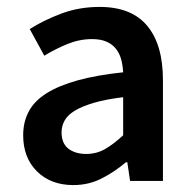

<svg xmlns="http://www.w3.org/2000/svg" viewBox="-20 -523 556 555"><path d="M192 12Q127 12 87 -27.5Q47 -67 47 -132Q47 -171 63.5 -201.5Q80 -232 115.5 -254Q151 -276 205.5 -291Q260 -306 336 -314Q335 -333 330.5 -350.5Q326 -368 315.5 -381.5Q305 -395 288 -402.5Q271 -410 246 -410Q210 -410 175.5 -396Q141 -382 108 -362L66 -439Q107 -465 158 -484Q209 -503 268 -503Q360 -503 405.5 -448.5Q451 -394 451 -291V0H356L348 -54H344Q311 -26 273.5 -7Q236 12 192 12ZM229 -78Q259 -78 283.5 -92Q308 -106 336 -132V-242Q286 -236 252 -226Q218 -216 197 -203.5Q176 -191 167 -175Q158 -159 158 -141Q158 -108 178 -93Q198 -78 229 -78Z"/></svg>

Font: TT Toshiba Sans Medium
Style: Regular
Weight: 500
Designer: Paul D. Hunt
Foundry: Toshiba Corporation
Version: Version 2.020;PS 2.000;hotconv 1.0.86;makeotf.lib2.5.63406